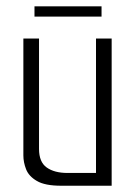

<svg xmlns="http://www.w3.org/2000/svg" viewBox="-20 -593 436 613"><path d="M175.3 0Q123.6 0 97.8 -15.2Q71.9 -30.3 63.3 -52.6Q54.6 -74.8 54.6 -96.8V-470H104.6V-117.5Q104.6 -75.6 129.2 -58.2Q153.7 -40.8 195.3 -40.8H286.5V-470H336.5V0ZM90.1 -540V-572.8H304.2V-540Z"/></svg>

Font: Smooch Sans Thin
Style: Regular
Weight: 100
Designer: Robert E. Leuschke
Foundry: Robert E. Leuschke
Version: Version 1.010